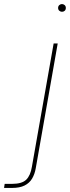

<svg xmlns="http://www.w3.org/2000/svg" viewBox="-133 -710 344 945"><path d="M-113 215 -110 195H-74Q-25 195 -4 174.5Q17 154 24 111L131 -496H151L43 118Q38 147 25 169Q12 191 -12 203Q-36 215 -74 215ZM172 -652Q165 -652 159 -657Q153 -662 153 -671Q153 -680 159 -685Q165 -690 172 -690Q179 -690 185 -685Q191 -680 191 -671Q191 -662 185.5 -657Q180 -652 172 -652Z"/></svg>

Font: DM Sans 28pt Thin
Style: Italic
Weight: 250
Italic angle: -10°
Version: Version 4.004;gftools[0.9.30]